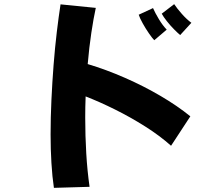

<svg xmlns="http://www.w3.org/2000/svg" viewBox="-20 -845 1040 926"><path d="M849 -676Q839 -684 820.5 -702.5Q802 -721 785 -742.5Q768 -764 760 -779L820 -825Q834 -804 857 -778Q880 -752 903 -735ZM240 61Q232 8 228 -59Q224 -126 224 -196Q224 -277 228 -363Q232 -449 238.5 -532.5Q245 -616 254 -691Q263 -766 272 -824L442 -807Q431 -757 420.5 -687Q410 -617 403 -536Q493 -509 583 -469.5Q673 -430 754 -382.5Q835 -335 898 -284L805 -142Q750 -191 679.5 -235.5Q609 -280 534.5 -317Q460 -354 393 -380Q391 -329 391 -279Q391 -190 396 -105.5Q401 -21 412 56ZM724 -651Q715 -660 699 -683Q683 -706 668.5 -732Q654 -758 649 -774L718 -806Q728 -783 746 -753Q764 -723 784 -702Z"/></svg>

Font: Mochiy Pop One
Style: Regular
Weight: 400
Designer: FONTDASU
Foundry: FONTDASU / Google Inc. / Adobe
Version: Version 2.000